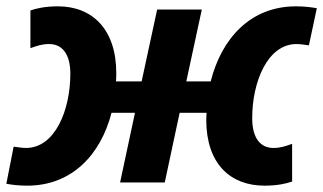

<svg xmlns="http://www.w3.org/2000/svg" viewBox="-30 -576 1020 606"><path d="M56 10C197 10 288 -88 322 -220H396L349 0H490L537 -220H622C622 -217 621 -207 621 -198C621 -59 697 10 805 10C844 10 872 4 892 -3V-122C872 -115 856 -109 833 -109C792 -109 766 -140 766 -203C766 -317 814 -437 906 -437C921 -437 932 -434 945 -433L970 -550C954 -553 932 -556 904 -556C760 -556 669 -454 635 -319H558L607 -546H466L417 -319H336C337 -327 337 -336 337 -345C337 -484 261 -556 153 -556C114 -556 86 -550 66 -543V-424C86 -431 102 -437 125 -437C166 -437 192 -406 192 -343C192 -229 144 -109 52 -109C37 -109 26 -112 13 -113L-10 4C6 7 28 10 56 10Z"/></svg>

Font: BC Sans
Style: Bold Italic
Weight: 700
Italic angle: -12°
Designer: Monotype Design Team
Province of B.C.
Foundry: Monotype Imaging Inc.
Version: Version 2.000;GOOG;noto-source:20170915:90ef993387c0